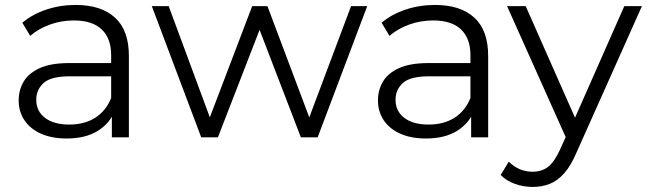

<svg xmlns="http://www.w3.org/2000/svg" viewBox="-20 -550 2592 769"><path d="M428 0V-115.6L425.2 -135.5V-328.9Q425.2 -396.3 387.4 -432.2Q349.7 -468.1 275.9 -468.1Q224.7 -468.1 179 -451.3Q133.2 -434.4 100.9 -406.3L69.4 -458.9Q109.2 -492.7 165.3 -511.5Q221.4 -530.2 282.8 -530.2Q385.3 -530.2 440.7 -479.4Q496.2 -428.6 496.2 -326V0ZM246.9 4.7Q187.7 4.7 144.5 -14.4Q101.2 -33.6 78 -68.3Q54.8 -103 54.8 -147.7Q54.8 -188.6 74.3 -222.4Q93.8 -256.2 138.3 -276.8Q182.8 -297.4 258.1 -297.4H439V-244.4H260.5Q183.8 -244.4 154.5 -217.5Q125.2 -190.5 125.2 -150.4Q125.2 -104.8 160.3 -78Q195.4 -51.1 257.6 -51.1Q318.5 -51.1 361.6 -78.5Q404.7 -106 425.2 -157.6L440.8 -108.9Q421 -56.6 371.6 -25.9Q322.2 4.7 246.9 4.7Z M785.9 0 588 -525.5H655.6L835.9 -38.4H804.6L990.1 -525.5H1051.1L1234.3 -38.4H1203.1L1386.1 -525.5H1450.8L1252.3 0H1185L1009.2 -457.8H1030.3L852.8 0Z M1867 0V-115.6L1864.2 -135.5V-328.9Q1864.2 -396.3 1826.4 -432.2Q1788.7 -468.1 1714.9 -468.1Q1663.7 -468.1 1618 -451.3Q1572.2 -434.4 1539.9 -406.3L1508.4 -458.9Q1548.2 -492.7 1604.3 -511.5Q1660.4 -530.2 1721.8 -530.2Q1824.3 -530.2 1879.7 -479.4Q1935.2 -428.6 1935.2 -326V0ZM1685.9 4.7Q1626.7 4.7 1583.5 -14.4Q1540.2 -33.6 1517 -68.3Q1493.8 -103 1493.8 -147.7Q1493.8 -188.6 1513.3 -222.4Q1532.8 -256.2 1577.3 -276.8Q1621.8 -297.4 1697.1 -297.4H1878V-244.4H1699.5Q1622.8 -244.4 1593.5 -217.5Q1564.2 -190.5 1564.2 -150.4Q1564.2 -104.8 1599.3 -78Q1634.4 -51.1 1696.6 -51.1Q1757.5 -51.1 1800.6 -78.5Q1843.7 -106 1864.2 -157.6L1879.8 -108.9Q1860 -56.6 1810.6 -25.9Q1761.2 4.7 1685.9 4.7Z M2113.1 198.7Q2076.3 198.7 2042.7 186.6Q2009.1 174.6 1985.2 151L2017.8 97.6Q2037.7 117.3 2061.5 127.6Q2085.4 137.8 2113.5 137.8Q2149.3 137.8 2174.7 118.5Q2200.2 99.3 2222.7 49.8L2257.3 -26.8L2265.1 -37.8L2480.5 -525.5H2551.1L2288 63.2Q2266.2 114.2 2239.7 144.1Q2213.2 173.9 2182.1 186.3Q2150.9 198.7 2113.1 198.7ZM2252.8 15 2010.9 -525.5H2085.5L2298.6 -43.5Z"/></svg>

Font: Montserrat Thin
Style: Regular
Weight: 100
Designer: Julieta Ulanovsky
Foundry: Julieta Ulanovsky
Version: Version 9.000